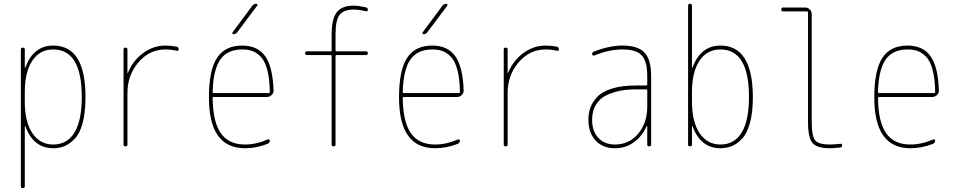

<svg xmlns="http://www.w3.org/2000/svg" viewBox="-20 -770 5040 1010"><path d="M110.4 -285.2V-235.4Q110.4 -128.9 150.4 -69.3Q190.4 -9.8 259.8 -9.8Q334 -9.8 372.1 -73.2Q410.2 -136.7 410.2 -259.8Q410.2 -509.8 259.8 -509.8Q189.5 -509.8 149.9 -450.7Q110.4 -391.6 110.4 -285.2ZM89.8 210V-509.8Q89.8 -519.5 100.1 -519.5Q110.4 -519.5 110.4 -509.8V-414.1Q110.4 -413.1 111.3 -413.1Q113.3 -413.1 113.3 -415Q156.2 -530.3 259.8 -530.3Q429.7 -530.3 429.7 -259.8Q429.7 -179.7 415 -124Q400.4 -68.4 373.5 -40.5Q346.7 -12.7 319.8 -1.5Q293 9.8 259.8 9.8Q156.2 9.8 113.3 -105.5Q113.3 -107.4 111.3 -107.4Q110.4 -107.4 110.4 -106.4V210Q110.4 219.7 100.1 219.7Q89.8 219.7 89.8 210Z M629.9 -9.8V-509.8Q629.9 -519.5 640.1 -519.5Q650.4 -519.5 650.4 -509.8V-385.7Q650.4 -384.8 651.4 -384.8Q652.3 -384.8 652.3 -385.7Q679.7 -452.1 733.4 -491.2Q787.1 -530.3 849.6 -530.3Q879.9 -530.3 909.2 -524.4Q919.9 -522.5 919.9 -509.8Q919.9 -501 909.2 -502.9Q881.8 -509.8 849.6 -509.8Q766.6 -509.8 708.5 -442.4Q650.4 -375 650.4 -280.3V-9.8Q650.4 0 640.1 0Q629.9 0 629.9 -9.8Z M1253.9 -509.8Q1175.8 -509.8 1138.7 -456.5Q1101.6 -403.3 1098.6 -286.1Q1098.6 -280.3 1104.5 -280.3H1392.6Q1398.4 -280.3 1399.4 -285.2Q1398.4 -356.4 1385.7 -403.3Q1373 -450.2 1351.1 -472.2Q1329.1 -494.1 1306.6 -502Q1284.2 -509.8 1253.9 -509.8ZM1268.6 9.8Q1078.1 9.8 1079.1 -259.8Q1079.1 -399.4 1121.1 -464.8Q1163.1 -530.3 1253.9 -530.3Q1335.9 -530.3 1375.5 -473.6Q1415 -417 1418.9 -294.9Q1419.9 -281.2 1409.2 -270.5Q1398.4 -259.8 1383.8 -259.8H1104.5Q1099.6 -259.8 1098.6 -255.9Q1099.6 -129.9 1141.1 -69.8Q1182.6 -9.8 1268.6 -9.8Q1328.1 -9.8 1387.7 -36.1Q1391.6 -38.1 1395.5 -36.1Q1399.4 -34.2 1399.4 -30.3Q1399.4 -19.5 1388.7 -13.7Q1329.1 9.8 1268.6 9.8ZM1208 -589.8Q1204.1 -589.8 1202.6 -593.3Q1201.2 -596.7 1203.1 -599.6L1307.6 -740.2Q1315.4 -750 1328.1 -750Q1332 -750 1333.5 -746.6Q1335 -743.2 1333 -740.2L1227.5 -599.6Q1219.7 -589.8 1208 -589.8Z M1594.7 -480.5Q1585 -480.5 1585 -490.2Q1585 -500 1594.7 -500H1719.7Q1724.6 -500 1724.6 -504.9V-589.8Q1724.6 -670.9 1751.5 -705.6Q1778.3 -740.2 1839.8 -740.2Q1865.2 -740.2 1905.3 -731.4Q1915 -729.5 1915 -717.8Q1915 -709 1904.3 -710.9Q1866.2 -719.7 1839.8 -719.7Q1790 -719.7 1767.6 -693.4Q1745.1 -667 1745.1 -589.8V-504.9Q1745.1 -500 1750 -500H1905.3Q1915 -500 1915 -490.2Q1915 -480.5 1905.3 -480.5H1750Q1745.1 -480.5 1745.1 -474.6V-9.8Q1745.1 0 1734.9 0Q1724.6 0 1724.6 -9.8V-474.6Q1724.6 -479.5 1719.7 -480.5Z M2253.9 -509.8Q2175.8 -509.8 2138.7 -456.5Q2101.6 -403.3 2098.6 -286.1Q2098.6 -280.3 2104.5 -280.3H2392.6Q2398.4 -280.3 2399.4 -285.2Q2398.4 -356.4 2385.7 -403.3Q2373 -450.2 2351.1 -472.2Q2329.1 -494.1 2306.6 -502Q2284.2 -509.8 2253.9 -509.8ZM2268.6 9.8Q2078.1 9.8 2079.1 -259.8Q2079.1 -399.4 2121.1 -464.8Q2163.1 -530.3 2253.9 -530.3Q2335.9 -530.3 2375.5 -473.6Q2415 -417 2418.9 -294.9Q2419.9 -281.2 2409.2 -270.5Q2398.4 -259.8 2383.8 -259.8H2104.5Q2099.6 -259.8 2098.6 -255.9Q2099.6 -129.9 2141.1 -69.8Q2182.6 -9.8 2268.6 -9.8Q2328.1 -9.8 2387.7 -36.1Q2391.6 -38.1 2395.5 -36.1Q2399.4 -34.2 2399.4 -30.3Q2399.4 -19.5 2388.7 -13.7Q2329.1 9.8 2268.6 9.8ZM2208 -589.8Q2204.1 -589.8 2202.6 -593.3Q2201.2 -596.7 2203.1 -599.6L2307.6 -740.2Q2315.4 -750 2328.1 -750Q2332 -750 2333.5 -746.6Q2335 -743.2 2333 -740.2L2227.5 -599.6Q2219.7 -589.8 2208 -589.8Z M2629.9 -9.8V-509.8Q2629.9 -519.5 2640.1 -519.5Q2650.4 -519.5 2650.4 -509.8V-385.7Q2650.4 -384.8 2651.4 -384.8Q2652.3 -384.8 2652.3 -385.7Q2679.7 -452.1 2733.4 -491.2Q2787.1 -530.3 2849.6 -530.3Q2879.9 -530.3 2909.2 -524.4Q2919.9 -522.5 2919.9 -509.8Q2919.9 -501 2909.2 -502.9Q2881.8 -509.8 2849.6 -509.8Q2766.6 -509.8 2708.5 -442.4Q2650.4 -375 2650.4 -280.3V-9.8Q2650.4 0 2640.1 0Q2629.9 0 2629.9 -9.8Z M3384.8 -210V-294.9Q3384.8 -299.8 3379.9 -299.8H3325.2Q3281.2 -299.8 3244.1 -293Q3207 -286.1 3171.4 -269.5Q3135.7 -252.9 3115.2 -219.7Q3094.7 -186.5 3094.7 -139.6Q3094.7 -80.1 3127.4 -44.9Q3160.2 -9.8 3214.8 -9.8Q3289.1 -9.8 3336.9 -66.4Q3384.8 -123 3384.8 -210ZM3379.9 -320.3Q3384.8 -320.3 3384.8 -325.2V-370.1Q3384.8 -447.3 3356 -478.5Q3327.1 -509.8 3254.9 -509.8Q3181.6 -509.8 3105.5 -477.5Q3101.6 -476.6 3098.1 -479Q3094.7 -481.4 3094.7 -485.4Q3094.7 -496.1 3105.5 -499Q3185.5 -530.3 3254.9 -530.3Q3335.9 -530.3 3370.6 -493.2Q3405.3 -456.1 3405.3 -370.1V-9.8Q3405.3 0 3395 0Q3384.8 0 3384.8 -9.8V-106.4Q3384.8 -107.4 3383.8 -107.4Q3381.8 -107.4 3381.8 -106.4Q3357.4 -52.7 3314.5 -21.5Q3271.5 9.8 3214.8 9.8Q3150.4 9.8 3112.8 -31.2Q3075.2 -72.3 3075.2 -139.6Q3075.2 -173.8 3085.4 -203.1Q3095.7 -232.4 3121.6 -260.3Q3147.5 -288.1 3199.2 -304.2Q3251 -320.3 3325.2 -320.3Z M3620.1 -285.2V-235.4Q3620.1 -128.9 3660.2 -69.3Q3700.2 -9.8 3769.5 -9.8Q3843.8 -9.8 3881.8 -73.2Q3919.9 -136.7 3919.9 -259.8Q3919.9 -509.8 3769.5 -509.8Q3699.2 -509.8 3659.7 -450.7Q3620.1 -391.6 3620.1 -285.2ZM3599.6 -9.8V-740.2Q3599.6 -750 3609.9 -750Q3620.1 -750 3620.1 -740.2V-414.1Q3620.1 -413.1 3621.1 -413.1Q3623 -413.1 3623 -415Q3666 -530.3 3769.5 -530.3Q3939.5 -530.3 3940.4 -259.8Q3940.4 -179.7 3925.3 -124Q3910.2 -68.4 3883.8 -40.5Q3857.4 -12.7 3830.1 -1.5Q3802.7 9.8 3769.5 9.8Q3666 9.8 3623 -105.5Q3623 -107.4 3621.1 -107.4Q3620.1 -107.4 3620.1 -106.4V-9.8Q3620.1 0 3609.9 0Q3599.6 0 3599.6 -9.8Z M4099.6 -710Q4089.8 -710 4089.8 -720.2Q4089.8 -730.5 4099.6 -730.5H4214.8Q4229.5 -730.5 4239.7 -720.2Q4250 -710 4250 -695.3V-129.9Q4250 -52.7 4268.6 -31.2Q4287.1 -9.8 4345.7 -9.8Q4367.2 -9.8 4401.4 -13.7Q4405.3 -14.6 4407.7 -11.7Q4410.2 -8.8 4410.2 -4.9Q4410.2 3.9 4400.4 5.9Q4364.3 9.8 4345.7 9.8Q4277.3 9.8 4253.9 -18.1Q4230.5 -45.9 4230.5 -129.9V-705.1Q4230.5 -710 4224.6 -710Z M4753.9 -509.8Q4675.8 -509.8 4638.7 -456.5Q4601.6 -403.3 4598.6 -286.1Q4598.6 -280.3 4604.5 -280.3H4892.6Q4898.4 -280.3 4899.4 -285.2Q4898.4 -356.4 4885.7 -403.3Q4873 -450.2 4851.1 -472.2Q4829.1 -494.1 4806.6 -502Q4784.2 -509.8 4753.9 -509.8ZM4768.6 9.8Q4578.1 9.8 4579.1 -259.8Q4579.1 -399.4 4621.1 -464.8Q4663.1 -530.3 4753.9 -530.3Q4835.9 -530.3 4875.5 -473.6Q4915 -417 4918.9 -294.9Q4919.9 -281.2 4909.2 -270.5Q4898.4 -259.8 4883.8 -259.8H4604.5Q4599.6 -259.8 4598.6 -255.9Q4599.6 -129.9 4641.1 -69.8Q4682.6 -9.8 4768.6 -9.8Q4828.1 -9.8 4887.7 -36.1Q4891.6 -38.1 4895.5 -36.1Q4899.4 -34.2 4899.4 -30.3Q4899.4 -19.5 4888.7 -13.7Q4829.1 9.8 4768.6 9.8Z"/></svg>

Font: Rounded-X Mgen+ 1m thin
Style: Regular
Weight: 100
Designer: [Source Han Sans]
Ryoko NISHIZUKA  (kana & ideographs); Paul D. Hunt (Latin, Greek & Cyrillic); Wenlong ZHANG  (bopomofo
Version: Version 1.059.20150602